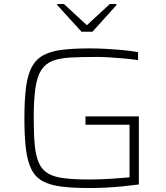

<svg xmlns="http://www.w3.org/2000/svg" viewBox="-20 -940 838 968"><path d="M433 8Q350 8 292 1Q234 -6 196.5 -26Q159 -46 139 -85Q119 -124 111 -187Q103 -250 103 -344Q103 -439 111.5 -502Q120 -565 141 -603.5Q162 -642 199.5 -662Q237 -682 294 -689Q351 -696 433 -696Q472 -696 517 -693.5Q562 -691 604 -687Q646 -683 676 -677V-637Q641 -642 602.5 -645.5Q564 -649 529.5 -651Q495 -653 471 -653Q392 -653 336.5 -650Q281 -647 245 -633Q209 -619 188 -586.5Q167 -554 158.5 -495.5Q150 -437 150 -344Q150 -261 155.5 -206Q161 -151 177 -116.5Q193 -82 224 -64.5Q255 -47 306 -41Q357 -35 433 -35Q459 -35 496.5 -36.5Q534 -38 571 -41Q608 -44 633 -46V-311H411V-353H680V-10Q643 -5 598.5 -0.5Q554 4 511 6Q468 8 433 8ZM391 -780 269 -914V-920H302L418 -813L534 -920H567V-914L446 -780Z"/></svg>

Font: Saira Expanded ExtraLight
Style: Regular
Weight: 250
Width: 7
Designer: Hector Gatti with collaboration of the Omnibus-Type team
Foundry: Omnibus-Type
Version: Version 1.101